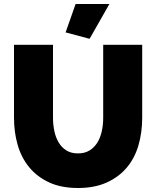

<svg xmlns="http://www.w3.org/2000/svg" viewBox="-20 -934 781 960"><path d="M370 -167Q404 -167 428 -182Q452 -197 467 -221.5Q482 -246 489 -278Q496 -310 496 -345V-710H691V-345Q691 -271 672 -206.5Q653 -142 613 -95Q573 -48 512.5 -21Q452 6 370 6Q285 6 224.5 -22.5Q164 -51 125 -99Q86 -147 68 -210.5Q50 -274 50 -345V-710H245V-345Q245 -310 252 -277.5Q259 -245 274 -220.5Q289 -196 312.5 -181.5Q336 -167 370 -167ZM428 -740 308 -772 358 -914H527Z"/></svg>

Font: Raleway
Style: Heavy
Weight: 900
Designer: Matt McInerney, Pablo Impallari, Rodrigo Fuenzalida
Foundry: Matt McInerney, Pablo Impallari, Rodrigo Fuenzalida
Version: Version 2.001; ttfautohint (v0.8) -G 200 -r 50